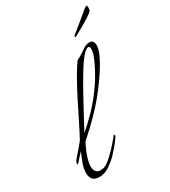

<svg xmlns="http://www.w3.org/2000/svg" viewBox="-191 -874 859 970"><g transform="rotate(-30 238.5 -389.0)"><path d="M100 2Q70 2 59 -12.5Q48 -27 48 -48Q48 -76 60.5 -108Q73 -140 81 -158Q68 -144 56 -131Q44 -118 39 -112Q36 -108 34 -108Q32 -108 32 -113Q32 -121 37 -128Q51 -146 69 -166Q87 -186 104 -208Q124 -245 148.5 -294.5Q173 -344 199.5 -396.5Q226 -449 251.5 -493.5Q277 -538 297 -565Q314 -572 329.5 -583Q345 -594 360.5 -603.5Q376 -613 393 -613Q404 -613 409.5 -607Q415 -601 417 -593Q418 -590 418 -582Q418 -559 402.5 -526Q387 -493 366.5 -461.5Q346 -430 331 -410Q291 -354 249 -308.5Q207 -263 173.5 -232.5Q140 -202 125 -188Q118 -175 108.5 -153.5Q99 -132 92 -108.5Q85 -85 85 -65Q85 -48 93 -36.5Q101 -25 120 -25Q123 -25 126 -25Q129 -25 133 -26Q150 -29 170 -45Q190 -61 210 -82Q230 -103 246 -122Q253 -130 259 -137.5Q265 -145 267 -148Q274 -141 266.5 -130.5Q259 -120 254 -113Q247 -104 234 -88.5Q221 -73 204 -55Q185 -36 157 -17Q129 2 100 2ZM142 -228Q173 -254 220.5 -302.5Q268 -351 314 -420Q319 -428 330.5 -447Q342 -466 354.5 -490.5Q367 -515 376 -538.5Q385 -562 385 -579Q385 -595 376 -595Q365 -595 347 -576Q326 -554 299.5 -511.5Q273 -469 244 -417Q215 -365 188.5 -315Q162 -265 142 -228ZM346 -670Q345 -670 344 -673.5Q343 -677 344 -679Q364 -695 389.5 -715.5Q415 -736 442 -759Q456 -772 463 -776Q470 -780 474 -780Q477 -780 477 -771Q477 -765 476 -758Q475 -751 473 -749Q465 -740 442.5 -725.5Q420 -711 393 -696Q366 -681 346 -670Z"/></g></svg>

Font: Italianno
Style: Regular
Weight: 400
Designer: Robert E. Leuschke
Foundry: Robert E. Leuschke
Version: Version 1.100; ttfautohint (v1.8.3)